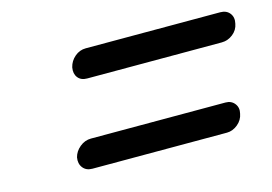

<svg xmlns="http://www.w3.org/2000/svg" viewBox="-55 -607 727 514"><g transform="rotate(-15 308.5 -350.0)"><path d="M212 -508H585Q602 -508 611 -496.5Q620 -485 616 -468Q613 -451 599 -440Q585 -429 568 -429H195Q178 -429 169.5 -440Q161 -451 164 -468Q168 -485 181.5 -496.5Q195 -508 212 -508ZM163 -271H536Q552 -271 561 -259.5Q570 -248 566 -232Q563 -215 549 -203.5Q535 -192 519 -192H146Q129 -192 120 -203.5Q111 -215 114 -232Q118 -248 132 -259.5Q146 -271 163 -271Z"/></g></svg>

Font: Sepalumica Med
Style: Italic
Weight: 500
Italic angle: -12°
Designer: Julieta Ulanovsky
Foundry: Julieta Ulanovsky
Version: Version 7.200